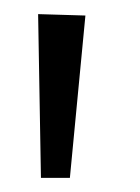

<svg xmlns="http://www.w3.org/2000/svg" viewBox="-20 -770 198 272"><path d="M38 -518 34 -750 101 -748 79 -518Z"/></svg>

Font: Arsenal
Style: Regular
Weight: 400
Designer: Andrij Shevchenko
Foundry: Stairsfor
Version: Version 2.001;PS 002.001;hotconv 1.0.88;makeotf.lib2.5.64775